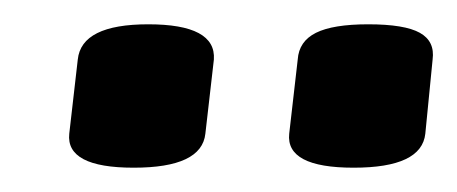

<svg xmlns="http://www.w3.org/2000/svg" viewBox="-20 -725 376 158"><path d="M271 -587Q215 -587 218 -615L225 -676Q226 -691 240 -698Q254 -705 283 -705Q313 -705 325.5 -698Q338 -691 336 -676L330 -615Q327 -587 271 -587ZM90 -587Q34 -587 37 -615L44 -676Q47 -705 102 -705Q158 -705 156 -676L149 -615Q146 -587 90 -587Z"/></svg>

Font: Asap Semi Expanded Semi Expanded SemiBold
Style: Italic
Weight: 600
Width: 6
Italic angle: -6°
Designer: Pablo Cosgaya
Foundry: Omnibus-Type
Version: Version 3.001; ttfautohint (v1.8.4.7-5d5b)